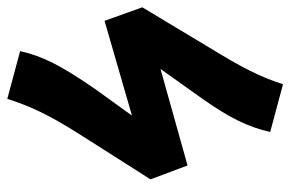

<svg xmlns="http://www.w3.org/2000/svg" viewBox="-158 -642 814 539"><g transform="rotate(-90 249.5 -372.0)"><path d="M242 -759C221 -694 199 -645 140 -552L16 -357L55 -253L326 -329L242 -211C188 -134 163 -83 149 -21L283 15C304 -50 329 -99 386 -192L499 -380L461 -486L195 -409L270 -513C336 -609 362 -660 376 -723Z"/></g></svg>

Font: Fira Sans
Style: Bold Italic
Weight: 700
Italic angle: -8°
Designer: bBox Type GmbH & Carrois Corporate GbR & Edenspiekermann AG
Foundry: bBox Type GmbH & Carrois Corporate GbR & Edenspiekermann AG
Version: Version 4.301;PS 004.301;hotconv 1.0.88;makeotf.lib2.5.64775